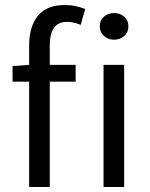

<svg xmlns="http://www.w3.org/2000/svg" viewBox="-20 -744 596 764"><path d="M96 0V-419H30V-481L96 -486V-563Q96 -638 130.5 -681Q165 -724 238 -724Q261 -724 281.5 -719.5Q302 -715 319 -708L301 -645Q274 -657 246 -657Q178 -657 178 -563V-486H281V-419H178V0ZM392 0V-486H474V0ZM434 -586Q410 -586 393.5 -601Q377 -616 377 -639Q377 -663 393.5 -677.5Q410 -692 434 -692Q458 -692 474.5 -677.5Q491 -663 491 -639Q491 -616 474.5 -601Q458 -586 434 -586Z"/></svg>

Font: Processing Sans Pro
Style: Regular
Weight: 400
Designer: Paul D. Hunt
Foundry: Adobe Systems Incorporated
Version: Version 2.020;PS 2.000;hotconv 1.0.86;makeotf.lib2.5.63406